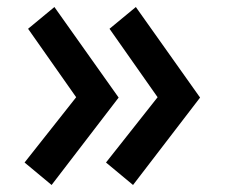

<svg xmlns="http://www.w3.org/2000/svg" viewBox="-20 -537 640 547"><path d="M359 -10 282 -74 429 -260 292 -455 367 -517 550 -259ZM127 -10 50 -74 197 -260 60 -455 135 -517 318 -259Z"/></svg>

Font: PT Mono
Style: Bold
Weight: 700
Monospace: yes
Designer: A.Korolkova, I.Chaeva
Foundry: ParaType Ltd
Version: Version 1.000 OFL